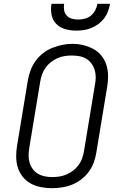

<svg xmlns="http://www.w3.org/2000/svg" viewBox="-20 -975 640 1003"><path d="M251 8Q222 8 193.5 2.5Q165 -3 141 -16Q117 -29 99.5 -50.5Q82 -72 73.5 -98.5Q65 -125 64.5 -154.5Q64 -184 69 -213L126 -558Q131 -584 140.5 -609.5Q150 -635 166.5 -657.5Q183 -680 205.5 -697.5Q228 -715 253.5 -725Q279 -735 305.5 -740.5Q332 -746 358 -746Q388 -746 416 -739Q444 -732 468 -719Q492 -706 509.5 -684.5Q527 -663 535.5 -636.5Q544 -610 544.5 -580.5Q545 -551 540 -522L483 -177Q479 -151 469.5 -125.5Q460 -100 443.5 -77.5Q427 -55 404 -37.5Q381 -20 355.5 -10Q330 0 303.5 4Q277 8 251 8ZM252 -50Q272 -50 291 -53Q310 -56 328.5 -64Q347 -72 363 -84.5Q379 -97 391 -113.5Q403 -130 409.5 -149Q416 -168 419 -187L476 -532Q480 -552 480 -572Q480 -592 474.5 -610Q469 -628 457.5 -643.5Q446 -659 430 -668.5Q414 -678 394.5 -681.5Q375 -685 355 -685Q336 -685 317 -682Q298 -679 280 -671Q262 -663 245.5 -650Q229 -637 217.5 -620.5Q206 -604 199.5 -585.5Q193 -567 190 -548L133 -203Q130 -184 129.5 -164Q129 -144 134.5 -125.5Q140 -107 151 -92Q162 -77 178 -67.5Q194 -58 213 -54Q232 -50 252 -50ZM379 -815Q350 -815 322 -822.5Q294 -830 274.5 -849.5Q255 -869 249.5 -897.5Q244 -926 249 -955H315Q312 -938 315 -921.5Q318 -905 328.5 -893.5Q339 -882 355 -877.5Q371 -873 388 -873Q406 -873 423.5 -877.5Q441 -882 455 -893.5Q469 -905 477.5 -921.5Q486 -938 489 -955H555Q551 -935 544 -915.5Q537 -896 524.5 -879.5Q512 -863 494.5 -850Q477 -837 457.5 -829Q438 -821 418 -818Q398 -815 379 -815Z"/></svg>

Font: Iosevka Curly Slab LtEx
Style: Italic
Weight: 300
Width: 7
Italic angle: -9°
Monospace: yes
Designer: Belleve Invis
Foundry: Belleve Invis
Version: Version 11.1.0; ttfautohint (v1.8.3)